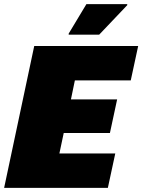

<svg xmlns="http://www.w3.org/2000/svg" viewBox="-25 -911 690 931"><path d="M-5 0 141 -688H645L609 -521H338L319 -429H543L508 -266H284L263 -167H534L498 0ZM308 -743V-748L394 -891H592V-886L456 -743Z"/></svg>

Font: Saira Thin Black
Style: Italic
Weight: 900
Italic angle: -12°
Version: Version 1.101